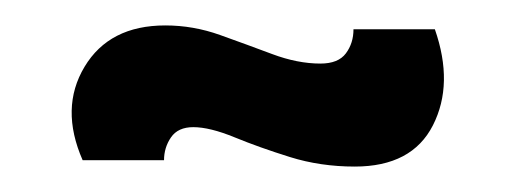

<svg xmlns="http://www.w3.org/2000/svg" viewBox="-20 -375 405 151"><path d="M259 -244Q232 -244 208 -251.5Q184 -259 164.5 -267Q145 -275 132 -275Q120 -275 114.5 -267Q109 -259 109 -249H45Q27 -290 46.5 -322.5Q66 -355 110 -355Q132 -355 153 -347.5Q174 -340 194 -332.5Q214 -325 232 -325Q246 -325 252 -333Q258 -341 258 -352H322Q337 -309 320.5 -276.5Q304 -244 259 -244Z"/></svg>

Font: Bricolage Grotesque 10pt Condensed Medium
Style: Regular
Weight: 500
Width: 3
Designer: Mathieu Triay
Foundry: Atelier Triay
Version: Version 1.000; ttfautohint (v1.8.4.7-5d5b);gftools[0.9.32]